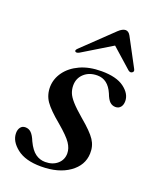

<svg xmlns="http://www.w3.org/2000/svg" viewBox="-128 -730 653 813"><g transform="rotate(20 199.0 -323.0)"><path d="M166.5 -14.5Q200 -14.5 221.2 -33Q242.5 -51.5 242.5 -80.5Q242.5 -103 227.2 -125.8Q212 -148.5 166.5 -187Q116 -228.5 96.5 -256.5Q77 -284.5 77.5 -321.5Q78.5 -358 101 -389Q123.5 -420 164.2 -438.8Q205 -457.5 260.5 -457.5Q327.5 -457.5 362.2 -431.8Q397 -406 397.5 -373Q397.5 -355 389 -345Q380.5 -335 366.5 -335Q352 -335 341.2 -344.8Q330.5 -354.5 321 -380Q297.5 -434.5 250 -434.5Q213.5 -434.5 190.5 -413.5Q167.5 -392.5 167.5 -360Q167.5 -343 173.5 -327.2Q179.5 -311.5 197 -291.8Q214.5 -272 248.5 -243Q299.5 -200.5 317.2 -173.5Q335 -146.5 333.5 -112.5Q331.5 -59 283 -24.8Q234.5 9.5 156 9.5Q85.5 9.5 47.2 -20.8Q9 -51 9 -87.5Q9 -103.5 16.8 -113.8Q24.5 -124 38.5 -124Q54 -124 65 -113.2Q76 -102.5 86 -77.5Q102.5 -43 122.2 -28.8Q142 -14.5 166.5 -14.5ZM383.5 -497.5Q375.5 -492 366 -499.5L276.5 -579L145.5 -499.5Q133 -492.5 127 -497.5Q122 -503 133 -513L265 -639.5Q282.5 -656 296.5 -656Q310 -656 319 -639.5L386.5 -513Q392 -503 383.5 -497.5Z"/></g></svg>

Font: Fraunces 72pt S000
Style: Italic
Weight: 400
Italic angle: -16°
Version: Version 1.000; ttfautohint (v1.8.3)